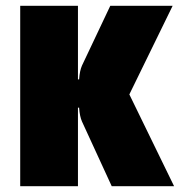

<svg xmlns="http://www.w3.org/2000/svg" viewBox="-20 -645 633 665"><path d="M250 -272V0H50V-625H250V-370H254Q256 -400 264 -418L362 -625H578L428 -318L583 0H367L264 -224Q256 -242 254 -272Z"/></svg>

Font: Myanmar Thuriya
Style: Regular
Weight: 400
Designer: Danh Hong
Foundry: Google Inc.
Version: Version 2.00 November 23, 2015